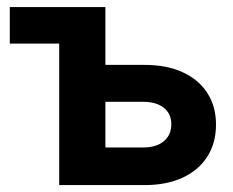

<svg xmlns="http://www.w3.org/2000/svg" viewBox="-20 -536 675 556"><path d="M8.3 -409.7V-515.6H201.2V-409.7ZM241.7 -348.1H398.4Q462.4 -348.1 508.8 -326.9Q555.2 -305.7 580.3 -266.8Q605.5 -228 605.5 -175.3Q605.5 -121.6 580.3 -82.3Q555.2 -43 508.8 -21.5Q462.4 0 398.4 0H151.4V-515.6H285.2V-108.9H394Q432.6 -108.9 454.3 -127Q476.1 -145 476.1 -176.3Q476.1 -206.5 454.3 -223.9Q432.6 -241.2 394 -241.2H241.7Z"/></svg>

Font: Inter Cardless Display
Style: Bold
Weight: 700
Designer: Rasmus Andersson
Foundry: rsms
Version: Version 4.001;git-9221beed3